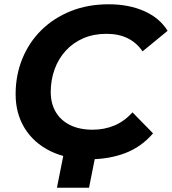

<svg xmlns="http://www.w3.org/2000/svg" viewBox="-20 -732 803 897"><path d="M399 12Q292 12 214.5 -26.5Q137 -65 95 -133.5Q53 -202 53 -292Q53 -381 84.5 -458Q116 -535 173.5 -591.5Q231 -648 310.5 -680Q390 -712 488 -712Q582 -712 654 -680Q726 -648 763 -588L646 -492Q619 -532 577 -553Q535 -574 477 -574Q418 -574 370 -553.5Q322 -533 287.5 -495.5Q253 -458 235 -408Q217 -358 217 -302Q217 -249 240 -209.5Q263 -170 307 -148Q351 -126 413 -126Q467 -126 514 -145.5Q561 -165 599 -207L695 -109Q640 -45 564.5 -16.5Q489 12 399 12ZM431 -31 396 145H246L281 -31Z"/></svg>

Font: MOST Montserrat
Style: Bold Italic
Weight: 700
Italic angle: -11.3°
Designer: Julieta Ulanovsky
Foundry: Julieta Ulanovsky
Version: Version 8.000;March 11, 2024;FontCreator 15.0.0.2926 64-bit